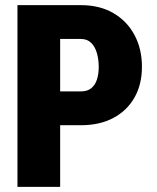

<svg xmlns="http://www.w3.org/2000/svg" viewBox="-20 -731 615 751"><path d="M296.4 -241.2H154.3V-373.5H296.4Q321.3 -373.5 336.7 -385.7Q352.1 -397.9 359.1 -419.7Q366.2 -441.4 366.2 -468.8Q366.2 -498 359.1 -522.9Q352.1 -547.9 336.7 -563.2Q321.3 -578.6 296.4 -578.6H215.3V0H48.3V-710.9H296.4Q370.1 -710.9 423.6 -679.7Q477.1 -648.4 506.1 -594Q535.2 -539.6 535.2 -469.7Q535.2 -400.9 506.1 -349.6Q477.1 -298.3 423.6 -269.8Q370.1 -241.2 296.4 -241.2Z"/></svg>

Font: Roboto Condensed Black
Style: Regular
Weight: 900
Designer: Christian Robertson
Foundry: Google
Version: Version 3.008; 2023